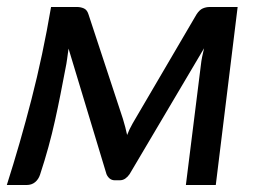

<svg xmlns="http://www.w3.org/2000/svg" viewBox="-20 -529 740 549"><path d="M331.5 -189Q339 -164.5 343.5 -143Q349.5 -159 359.5 -176.5L542 -488Q550.5 -501 560 -505Q569.5 -509 579.5 -509H659.5L597 0H511.5L554.5 -344Q555.5 -354 558 -366.5Q560.5 -379 563.5 -391L350.5 -31Q345 -23 338 -18.2Q331 -13.5 322 -13.5H308.5Q300 -13.5 294 -18.2Q288 -23 284.5 -31L176 -390Q174 -376 172 -361Q170 -346 167.5 -334.5Q160 -295.5 152.8 -258.5Q145.5 -221.5 137.2 -184.2Q129 -147 118.5 -108.8Q108 -70.5 94.5 -29.5Q90 -16 80.2 -8Q70.5 0 56 0H-0.5Q37.5 -119 70 -245Q102.5 -371 126 -509H200.5Q210.5 -509 219.8 -505Q229 -501 233 -488L331.5 -189Z"/></svg>

Font: Lato Medium
Style: Italic
Weight: 500
Italic angle: -7°
Designer: Lukasz Dziedzic
Foundry: tyPoland Lukasz Dziedzic
Version: Version 2.006; 2014-01-15